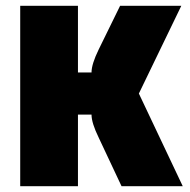

<svg xmlns="http://www.w3.org/2000/svg" viewBox="-20 -645 658 665"><path d="M613 0H401L322 -168Q297 -219 297 -248H250V0H50V-625H250V-394H297Q297 -423 322 -474L396 -625H608L461 -321Z"/></svg>

Font: Changa Black
Style: Regular
Weight: 900
Designer: Eduardo Rodriguez Tunni
Foundry: Eduardo Rodriguez Tunni
Version: Version 2.001; ttfautohint (v1.5.10-5e6f)